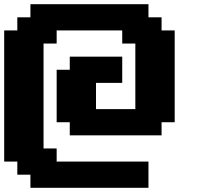

<svg xmlns="http://www.w3.org/2000/svg" viewBox="-20 -770 977 915"><path d="M125 125H687.5V0H250V-62.5H187.5V-562.5H250V-625H562.5V-562.5H625V-250H437.5V-375H562.5V-500H312.5V-437.5H250V-187.5H312.5V-125H750V-187.5H812.5V-625H750V-687.5H687.5V-750H125V-687.5H62.5V-625H0V0H62.5V62.5H125Z"/></svg>

Font: Faithful 32x
Style: Semibold
Weight: 400
Foundry: Faithful Resource Pack
Version: Version 1.0; January 27, 2023